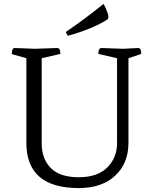

<svg xmlns="http://www.w3.org/2000/svg" viewBox="-20 -944 773 976"><path d="M271 -700Q287 -700 287 -670L192 -648V-215Q192 -136 238.5 -89.5Q285 -43 380.5 -43Q476 -43 525.5 -93Q575 -143 575 -216V-648L480 -670Q480 -700 496 -700L605 -696L683 -700Q698 -700 698 -670L633 -648V-218Q633 -114 565.5 -51Q498 12 380 12Q114 12 114 -218V-648L40 -669Q40 -700 55 -700Q62 -700 156 -696ZM325 -762 314 -781Q411 -847 506 -924Q511 -918 521 -894Q531 -870 531 -859Q531 -848 526 -845Q451 -797 325 -762Z"/></svg>

Font: Mate
Style: Regular
Weight: 400
Designer: Eduardo Rodriguez Tunni
Foundry: Eduardo Rodriguez Tunni
Version: Version 1.002